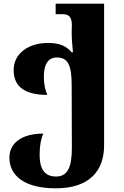

<svg xmlns="http://www.w3.org/2000/svg" viewBox="-20 -780 674 1042"><path d="M283 242C467 242 545 145 545 9V-760H282V-703H322C353 -703 370 -688 370 -643L369 -605C369 -572 372 -536 376 -496H369C344 -526 308 -547 242 -547C132 -547 54 -488 54 -400C54 -313 110 -265 237 -265C226 -288 218 -321 218 -363C218 -432 241 -468 289 -468C352 -468 369 -421 369 -315L370 23C370 129 346 178 284 178C223 178 195 138 195 61C195 9 203 -29 215 -55C99 -55 31 -4 31 75C31 173 112 242 283 242Z"/></svg>

Font: Noto Serif Georgian Extra
Style: Regular
Weight: 800
Designer: Monotype Design Team
Foundry: Monotype Imaging Inc.
Version: Version 1.901